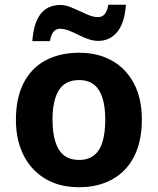

<svg xmlns="http://www.w3.org/2000/svg" viewBox="-20 -778 665 808"><path d="M577 -274Q577 -206 558.5 -153Q540 -100 505.5 -64Q471 -28 422 -9Q373 10 311 10Q253 10 205 -9Q157 -28 122 -64Q87 -100 67 -153Q47 -206 47 -274Q47 -365 79 -428Q111 -491 171 -523.5Q231 -556 314 -556Q391 -556 450 -523.5Q509 -491 543 -428Q577 -365 577 -274ZM201 -274Q201 -221 212.5 -183Q224 -145 248.5 -125Q273 -105 313 -105Q352 -105 376.5 -125Q401 -145 412 -183Q423 -221 423 -274Q423 -328 411.5 -365Q400 -402 376 -421.5Q352 -441 312 -441Q254 -441 227.5 -398Q201 -355 201 -274ZM116 -605Q119 -645 128 -673.5Q137 -702 152 -720.5Q167 -739 187.5 -748Q208 -757 234 -757Q254 -757 274.5 -749Q295 -741 316 -731Q337 -721 356 -713.5Q375 -706 393 -706Q408 -706 419 -716.5Q430 -727 436 -758H510Q504 -680 473 -643Q442 -606 394 -606Q373 -606 351.5 -613.5Q330 -621 309.5 -631.5Q289 -642 269.5 -649.5Q250 -657 232 -657Q218 -657 207 -646.5Q196 -636 190 -605Z"/></svg>

Font: Noto Sans Lao Looped
Style: Bold
Weight: 700
Designer: Mark Frömberg, Ben Mitchell
Foundry: The Fontpad Ltd
Version: Version 1.001